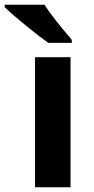

<svg xmlns="http://www.w3.org/2000/svg" viewBox="-69 -786 394 806"><path d="M-49.3 -766.1H117.7Q150.4 -714.4 232.4 -619.1V-606H133.8Q100.1 -629.4 41 -677.5Q-18.1 -725.6 -49.3 -755.9ZM227.1 0H78.1V-545.9H227.1Z"/></svg>

Font: Open Sans Hebrew
Style: Bold
Weight: 700
Foundry: Ascender Corporation, Yanek Iontef
Version: Version 2.001;PS 002.001;hotconv 1.0.70;makeotf.lib2.5.58329